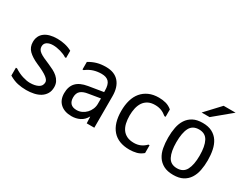

<svg xmlns="http://www.w3.org/2000/svg" viewBox="-83 -1238 2166 1712"><g transform="rotate(30 1000.0 -382.5)"><path d="M71 -130Q114 -102 157.5 -88.5Q201 -75 234 -75Q285 -75 318.5 -92.5Q352 -110 352 -149Q352 -171 319.5 -196Q287 -221 210 -254Q144 -283 109.5 -317.5Q75 -352 75 -405Q75 -469 121 -504Q167 -539 252 -539Q290 -539 329 -530.5Q368 -522 403 -503V-429H391Q378 -438 360.5 -445.5Q343 -453 323.5 -458.5Q304 -464 284.5 -467Q265 -470 248 -470Q209 -470 185.5 -454.5Q162 -439 162 -409Q162 -392 169.5 -379Q177 -366 193.5 -354Q210 -342 236 -330Q262 -318 298 -303Q324 -292 350 -278.5Q376 -265 396.5 -247Q417 -229 429.5 -205Q442 -181 442 -150Q442 -110 425 -82Q408 -54 380 -36.5Q352 -19 314.5 -11Q277 -3 237 -3Q191 -3 149 -12Q107 -21 59 -49V-130Z M853 -215V-272L733 -252Q684 -245 658.5 -223Q633 -201 633 -156Q633 -116 653.5 -94.5Q674 -73 716 -73Q744 -73 769 -85Q794 -97 812.5 -116.5Q831 -136 842 -162Q853 -188 853 -215ZM581 -413V-491Q621 -515 661.5 -526.5Q702 -538 753 -538Q841 -538 886.5 -486Q932 -434 932 -341V-16H854L851 -83H849Q826 -41 787.5 -22Q749 -3 703 -3Q630 -3 587.5 -41.5Q545 -80 545 -149Q545 -218 582 -257.5Q619 -297 697 -310L849 -335V-349Q849 -412 824.5 -438.5Q800 -465 749 -465Q707 -465 669 -453.5Q631 -442 592 -413Z M1437 -127V-47Q1407 -21 1372.5 -12Q1338 -3 1299 -3Q1184 -3 1124.5 -71Q1065 -139 1065 -267Q1065 -328 1079.5 -378Q1094 -428 1123.5 -463Q1153 -498 1196.5 -517.5Q1240 -537 1298 -537Q1337 -537 1370.5 -528Q1404 -519 1434 -494V-418H1422Q1393 -442 1364.5 -452.5Q1336 -463 1301 -463Q1259 -463 1230 -447.5Q1201 -432 1183.5 -405.5Q1166 -379 1158 -343.5Q1150 -308 1150 -268Q1150 -226 1158 -190.5Q1166 -155 1184 -129.5Q1202 -104 1231.5 -89.5Q1261 -75 1305 -75Q1376 -75 1425 -127Z M1750 -3Q1690 -3 1650.5 -24Q1611 -45 1587.5 -81Q1564 -117 1555 -165.5Q1546 -214 1546 -270Q1546 -326 1555.5 -374.5Q1565 -423 1588.5 -459Q1612 -495 1651 -516Q1690 -537 1750 -537Q1808 -537 1847.5 -516Q1887 -495 1910.5 -459Q1934 -423 1944 -374Q1954 -325 1954 -270Q1954 -215 1944.5 -166.5Q1935 -118 1911.5 -81.5Q1888 -45 1849 -24Q1810 -3 1750 -3ZM1750 -71Q1815 -71 1842.5 -123.5Q1870 -176 1870 -270Q1870 -366 1842.5 -418Q1815 -470 1750 -470Q1684 -470 1657 -418.5Q1630 -367 1630 -270Q1630 -176 1657 -123.5Q1684 -71 1750 -71ZM1833 -762H1956L1775 -612H1693Z"/></g></svg>

Font: D2Coding
Style: Regular
Weight: 400
Monospace: yes
Designer: Yong-Rak Park; Jeong-Hwan Yoon; Sang-Min Lee;
Foundry: NHN Corporation
Version: Version 1.3.2; Build 20180524